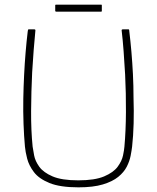

<svg xmlns="http://www.w3.org/2000/svg" viewBox="-20 -799 674 824"><path d="M317 5Q238 5 192.5 -13.5Q147 -32 125.5 -60.5Q104 -89 96.5 -118.5Q89 -148 87 -170Q83 -214 81 -267Q79 -320 80 -376Q81 -427 83.5 -477.5Q86 -528 90 -575.5Q94 -623 99 -664Q99 -666 100 -669.5Q101 -673 102 -673Q109 -673 115 -673Q121 -673 128 -673Q130 -673 131 -672Q132 -671 132 -669Q128 -629 124.5 -583.5Q121 -538 118 -488Q114 -406 113.5 -322.5Q113 -239 120 -170Q122 -156 126.5 -132Q131 -108 148.5 -83.5Q166 -59 205.5 -42Q245 -25 316 -25Q387 -25 427 -42Q467 -59 485 -83.5Q503 -108 508 -132Q513 -156 514 -170Q520 -237 520.5 -317.5Q521 -398 517 -479Q514 -531 510.5 -579Q507 -627 502 -669Q502 -671 503.5 -672Q505 -673 506 -673Q513 -673 519 -673Q525 -673 532 -673Q534 -673 534.5 -669.5Q535 -666 535 -664Q540 -623 544 -576.5Q548 -530 550.5 -480.5Q553 -431 553 -381Q555 -323 553.5 -269Q552 -215 547 -170Q545 -153 540.5 -130Q536 -107 524 -83.5Q512 -60 487.5 -40Q463 -20 421.5 -7.5Q380 5 317 5ZM417 -752Q417 -751 416.5 -750Q416 -749 414 -749H221Q219 -749 218 -750Q217 -751 217 -752V-776Q217 -778 218 -778.5Q219 -779 221 -779H414Q416 -779 416.5 -778.5Q417 -778 417 -776Z"/></svg>

Font: Glory Thin
Style: Regular
Weight: 100
Designer: Robert Leuschke
Foundry: Robert Leuschke
Version: Version 1.011